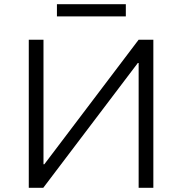

<svg xmlns="http://www.w3.org/2000/svg" viewBox="-20 -894 867 914"><path d="M117 0V-705H187V-112H191L640 -705H710V0H640V-594H636L186 0ZM251 -816V-874H579V-816Z"/></svg>

Font: Nunito Sans 6pt Light
Style: Regular
Weight: 300
Version: Version 3.101;gftools[0.9.27]